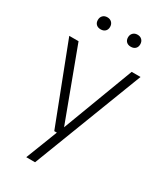

<svg xmlns="http://www.w3.org/2000/svg" viewBox="-236 -844 987 1155"><g transform="rotate(30 257.5 -266.5)"><path d="M443.5 -541.5H505L212 220H151L236.5 0H218.5L10 -541.5H74.5L258 -49.5ZM111 -710.5Q111 -729.5 122.5 -741.2Q134 -753 153.5 -753Q172.5 -753 184.2 -741.2Q196 -729.5 196 -710.5Q196 -691.5 184.5 -680.5Q173 -669.5 153.5 -669.5Q134 -669.5 122.5 -680.5Q111 -691.5 111 -710.5ZM320.5 -710.5Q320.5 -729.5 332.2 -741.2Q344 -753 363 -753Q382.5 -753 394 -741.2Q405.5 -729.5 405.5 -710.5Q405.5 -691.5 394 -680.5Q382.5 -669.5 363 -669.5Q343.5 -669.5 332 -680.5Q320.5 -691.5 320.5 -710.5Z"/></g></svg>

Font: Encode Sans Light
Style: Regular
Weight: 300
Designer: Multiple Designers
Foundry: Impallari Type
Version: Version 2.000